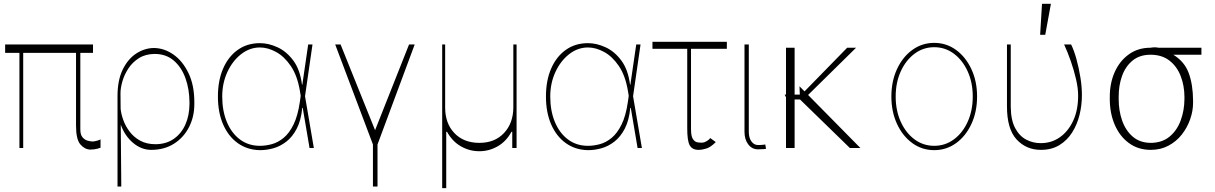

<svg xmlns="http://www.w3.org/2000/svg" viewBox="-20 -780 6406 1012"><path d="M470.2 -545.5V-501.4H403.4V-99.4Q403.1 -70 415.1 -56.1Q427.2 -42.3 442.6 -38.4Q458.1 -34.4 467.3 -34.1Q478 -34.4 491.7 -38.4Q505.3 -42.3 509.9 -45.5V-1.4Q507.5 -0.4 493.8 3.7Q480.1 7.8 456 8.5Q426.8 7.8 403.8 -18.6Q380.7 -45.1 380.7 -117.9V-501.4H102.3V0H82.4V-501.4H7.1V-545.5Z M599.4 203.1V-271.3Q599.1 -355.8 626.4 -412.5Q653.8 -469.1 698 -497.9Q742.2 -526.6 791.2 -527Q845.5 -526.6 894.2 -492.5Q942.8 -458.5 973.5 -394.7Q1004.3 -331 1004.3 -241.5V-231.5Q1004.3 -164.1 976 -109.4Q947.8 -54.7 896.8 -22.4Q845.9 9.9 777 9.9Q725.5 9.9 681.8 -26.6Q638.1 -63.2 616.5 -122.9L619.3 203.1ZM615.8 -207Q618.3 -179.7 629.8 -147.5Q641.3 -115.4 663.2 -86.3Q685 -57.2 718.9 -38.5Q752.8 -19.9 799.7 -19.9Q855.8 -20.2 895.6 -47.8Q935.4 -75.3 956.9 -123Q978.3 -170.8 978.7 -231.5V-241.5Q978.3 -310 957.6 -367.7Q936.8 -425.4 896.3 -460.4Q855.8 -495.4 795.5 -495.7Q747.5 -495.4 713.2 -474.1Q679 -452.8 657.3 -420.1Q635.7 -387.4 625.4 -352.1Q615.1 -316.8 615.1 -288.4Z M1350.1 11.4Q1283.7 10.3 1233.8 -25.2Q1183.9 -60.7 1156.2 -123.9Q1128.6 -187.1 1128.6 -271.3Q1128.6 -355.1 1155.9 -418.3Q1183.2 -481.5 1233 -517Q1282.7 -552.6 1350.1 -552.6Q1395.6 -552.6 1443 -530.7Q1490.4 -508.9 1526.1 -460.8Q1561.8 -412.6 1571.7 -333.8H1573.5L1604.4 -545.5H1627.1L1587.7 -272.7L1634.2 0H1611.5L1575.6 -211.6H1573.2Q1566.8 -145.6 1544.2 -102.1Q1521.7 -58.6 1489.3 -33.6Q1457 -8.5 1420.6 1.6Q1384.2 11.7 1350.1 11.4ZM1565 -274.9 1560.4 -302.6Q1546.9 -382.1 1512.6 -432.4Q1478.3 -482.6 1435 -506.2Q1391.7 -529.8 1350.1 -529.8Q1296.2 -529.8 1250.9 -494.5Q1205.6 -459.2 1178.4 -400.4Q1151.3 -341.6 1151.3 -271.3Q1151.3 -195.7 1175.8 -136.9Q1200.3 -78.1 1245 -44.7Q1289.8 -11.4 1350.1 -11.4Q1380.3 -11.4 1412.6 -20.1Q1445 -28.8 1474.6 -53.1Q1504.3 -77.4 1527 -123.2Q1549.7 -169 1560.4 -242.9Z M1746.8 -545.5H1775.2L1957 -93.8L2136 -545.5H2165.8L1969.8 -18.5V203.1H1945.7V-18.5Z M2310.7 211.6V-545.5H2326.3V-214.5Q2326 -130 2375 -78.5Q2424 -27 2506.7 -27Q2588.1 -27 2636.7 -79Q2685.4 -131 2685.7 -214.5V-545.5H2702.8V0H2680V-85.2H2675.8Q2647.7 -33.7 2602.1 -8.2Q2556.5 17.4 2506.7 17Q2456 17.4 2410.3 -8.2Q2364.7 -33.7 2336.3 -85.2H2332V211.6Z M3079.2 11.4Q3012.8 10.3 2962.9 -25.2Q2913 -60.7 2885.3 -123.9Q2857.6 -187.1 2857.6 -271.3Q2857.6 -355.1 2884.9 -418.3Q2912.3 -481.5 2962 -517Q3011.7 -552.6 3079.2 -552.6Q3124.6 -552.6 3172.1 -530.7Q3219.5 -508.9 3255.1 -460.8Q3290.8 -412.6 3300.8 -333.8H3302.6L3333.5 -545.5H3356.2L3316.8 -272.7L3363.3 0H3340.6L3304.7 -211.6H3302.2Q3295.8 -145.6 3273.3 -102.1Q3250.7 -58.6 3218.4 -33.6Q3186.1 -8.5 3149.7 1.6Q3113.3 11.7 3079.2 11.4ZM3294 -274.9 3289.4 -302.6Q3275.9 -382.1 3241.7 -432.4Q3207.4 -482.6 3164.1 -506.2Q3120.7 -529.8 3079.2 -529.8Q3025.2 -529.8 2979.9 -494.5Q2934.7 -459.2 2907.5 -400.4Q2880.3 -341.6 2880.3 -271.3Q2880.3 -195.7 2904.8 -136.9Q2929.3 -78.1 2974.1 -44.7Q3018.8 -11.4 3079.2 -11.4Q3109.4 -11.4 3141.7 -20.1Q3174 -28.8 3203.7 -53.1Q3233.3 -77.4 3256 -123.2Q3278.8 -169 3289.4 -242.9Z M3811.1 -559.7V-522.7H3622.2V-99.4Q3622.2 -62.5 3631.9 -47.6Q3641.7 -32.7 3654.5 -30.2Q3667.3 -27.7 3677.2 -28.1Q3681.5 -28.4 3683.2 -28.4Q3692.5 -28.8 3706 -36.8Q3719.5 -44.7 3723 -52.6L3752.8 -31.2Q3726.2 -4.3 3703.3 2.8Q3680.4 9.9 3661.9 9.9Q3628.9 9.9 3615.4 -14Q3601.9 -38 3602.3 -106.5V-522.7H3419V-559.7Z M3904.1 -545.5H3926.8V-85.2Q3926.8 -54 3940.5 -34.8Q3954.2 -15.6 3975.1 -15.6Q3992.5 -15.6 4002.5 -16.9Q4012.4 -18.1 4013.5 -18.5L4017.8 4.3Q4016.3 4.6 4005.1 5.9Q3994 7.1 3975.1 7.1Q3943.9 7.1 3924 -18.8Q3904.1 -44.7 3904.1 -85.2Z M4168.3 -528.4V-281.2H4195.7L4193.9 -325.3L4220.5 -298.3L4445.3 -528.4H4492.2L4239.3 -279.5L4514.9 0H4459.5L4196.7 -255.7H4168.3V0H4122.9V-267L4115.8 -281.2H4122.9V-528.4Z M4904.1 11.4Q4839.8 11.4 4788.7 -25.7Q4737.6 -62.9 4707.9 -127Q4678.3 -191.1 4678.3 -271.3Q4678.3 -351.9 4707.9 -415.8Q4737.6 -479.8 4788.7 -516.9Q4839.8 -554 4904.1 -554Q4968.4 -554 5019.4 -516.7Q5070.3 -479.4 5100.1 -415.5Q5130 -351.6 5130 -271.3Q5130 -191.1 5100.3 -127Q5070.7 -62.9 5019.5 -25.7Q4968.4 11.4 4904.1 11.4ZM4904.1 -11.4Q4962 -11.4 5008 -45.5Q5054 -79.5 5080.6 -138.5Q5107.2 -197.4 5107.2 -271.3Q5107.2 -345.2 5080.4 -403.9Q5053.6 -462.7 5007.8 -497Q4962 -531.2 4904.1 -531.2Q4846.6 -531.2 4800.6 -497Q4754.6 -462.7 4727.8 -403.9Q4701 -345.2 4701 -271.3Q4701 -197.4 4727.6 -138.5Q4754.3 -79.5 4800.2 -45.5Q4846.2 -11.4 4904.1 -11.4Z M5287.6 -545.5H5307.5V-218.8Q5307.9 -147.7 5330.6 -105.1Q5353.3 -62.5 5389.4 -43.9Q5425.4 -25.2 5465.2 -25.6Q5521.7 -25.2 5566.4 -56.6Q5611.2 -88.1 5637.1 -144.7Q5663 -201.3 5662.6 -277Q5662.6 -314.6 5651.8 -361.7Q5641 -408.7 5624.3 -456.9Q5607.6 -505 5588.8 -545.5H5625.7Q5640.6 -515.6 5653.6 -469.1Q5666.5 -422.6 5674.7 -371.4Q5682.9 -320.3 5682.5 -277Q5682.5 -225.5 5670.1 -174.7Q5657.7 -123.9 5631.4 -82.2Q5605.1 -40.5 5564.1 -15.3Q5523.1 9.9 5466.6 9.9Q5388.8 9.9 5338.1 -45.3Q5287.3 -100.5 5287.6 -220.2ZM5462.4 -596.6 5472.3 -759.9H5519.2L5489.3 -596.6Z M5829.5 -258.5V-269.9Q5829.5 -342.7 5856 -401.3Q5882.5 -459.9 5930.8 -494.1Q5979 -528.4 6044 -528.4Q6066.8 -532.7 6086.3 -528.4H6312.5V-491.5H6164.4Q6223.4 -455.3 6245.7 -394.5Q6268.1 -333.8 6268.5 -248.6V-238.6Q6268.5 -195.3 6253.2 -151.5Q6237.9 -107.6 6209.2 -71Q6180.4 -34.4 6139 -12.3Q6097.7 9.9 6045.5 9.9Q5979.4 9.9 5930.8 -25.6Q5882.1 -61.1 5855.8 -122Q5829.5 -182.9 5829.5 -258.5ZM5876.4 -269.9V-258.5Q5876.1 -197.8 5894.5 -144.9Q5913 -92 5950.6 -59.7Q5988.3 -27.3 6045.5 -27Q6105.1 -27.3 6144.4 -59.7Q6183.6 -92 6203.1 -144.9Q6222.7 -197.8 6223 -258.5V-269.9Q6222.7 -328.8 6203.1 -379.3Q6183.6 -429.7 6144 -460.6Q6104.4 -491.5 6044 -491.5Q5986.9 -491.5 5949.4 -460.6Q5911.9 -429.7 5894 -379.3Q5876.1 -328.8 5876.4 -269.9Z"/></svg>

Font: Inter Thin BETA
Style: Regular
Weight: 100
Designer: Rasmus Andersson
Foundry: rsms
Version: Version 3.011;git-f93a4a705